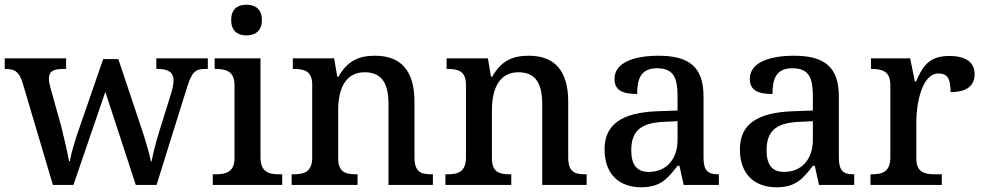

<svg xmlns="http://www.w3.org/2000/svg" viewBox="-20 -783 4162 813"><path d="M74 -438 204 0H291L426 -394L555 0H643L772 -413C792 -478 808 -491 847 -491H860V-536H642V-491H649C693 -491 715 -476 715 -442C715 -431 711 -409 706 -392L657 -235C639 -177 628 -133 622 -100H619C613 -131 595 -193 580 -237L481 -533H417L314 -235C298 -190 281 -133 276 -101H272C267 -133 251 -201 239 -249L195 -406C191 -421 187 -438 187 -449C187 -482 207 -491 247 -491H260V-536H0V-491H3C42 -491 59 -480 74 -438Z M1024 -633C1059 -633 1089 -651 1089 -698C1089 -746 1059 -763 1024 -763C987 -763 959 -746 959 -698C959 -651 987 -633 1024 -633ZM881 0H1175V-45H1162C1118 -45 1083 -55 1083 -117V-536H889V-491H894C937 -491 973 -481 973 -423V-113C973 -55 937 -45 894 -45H881Z M1215 0H1494V-45H1489C1445 -45 1412 -53 1412 -112V-317C1412 -402 1440 -477 1524 -477C1599 -477 1625 -427 1625 -341V0H1813V-45H1808C1763 -45 1735 -54 1735 -117V-352C1735 -488 1674 -547 1568 -547C1501 -547 1452 -527 1413 -458H1408L1395 -536H1220V-491H1225C1269 -491 1302 -482 1302 -424V-116C1302 -54 1267 -45 1222 -45H1215Z M1866 0H2145V-45H2140C2096 -45 2063 -53 2063 -112V-317C2063 -402 2091 -477 2175 -477C2250 -477 2276 -427 2276 -341V0H2464V-45H2459C2414 -45 2386 -54 2386 -117V-352C2386 -488 2325 -547 2219 -547C2152 -547 2103 -527 2064 -458H2059L2046 -536H1871V-491H1876C1920 -491 1953 -482 1953 -424V-116C1953 -54 1918 -45 1873 -45H1866Z M2695 10C2776 10 2807 -26 2849 -81H2857L2875 0H3024V-45H3021C2976 -45 2959 -61 2959 -117V-375C2959 -501 2896 -547 2769 -547C2666 -547 2582 -519 2582 -449C2582 -402 2614 -385 2678 -385C2678 -449 2693 -494 2763 -494C2837 -494 2849 -446 2849 -373V-315L2766 -312C2614 -307 2540 -257 2540 -151C2540 -41 2606 10 2695 10ZM2727 -55C2676 -55 2653 -86 2653 -146C2653 -223 2687 -263 2791 -267L2849 -270V-191C2849 -108 2801 -55 2727 -55Z M3268 10C3349 10 3380 -26 3422 -81H3430L3448 0H3597V-45H3594C3549 -45 3532 -61 3532 -117V-375C3532 -501 3469 -547 3342 -547C3239 -547 3155 -519 3155 -449C3155 -402 3187 -385 3251 -385C3251 -449 3266 -494 3336 -494C3410 -494 3422 -446 3422 -373V-315L3339 -312C3187 -307 3113 -257 3113 -151C3113 -41 3179 10 3268 10ZM3300 -55C3249 -55 3226 -86 3226 -146C3226 -223 3260 -263 3364 -267L3422 -270V-191C3422 -108 3374 -55 3300 -55Z M3666 0H3968V-45H3939C3896 -45 3860 -53 3860 -112V-268C3860 -345 3884 -472 3954 -472C3993 -472 4005 -448 4005 -393C4076 -393 4107 -422 4107 -469C4107 -517 4073 -546 3999 -546C3913 -546 3886 -501 3859 -438H3854L3834 -536H3668V-491H3671C3715 -491 3750 -482 3750 -423V-117C3750 -54 3715 -45 3670 -45H3666Z"/></svg>

Font: Noto Serif Ethiopic Medium
Style: Regular
Weight: 500
Designer: Monotype Design Team
Foundry: Monotype Imaging Inc.
Version: Version 2.102